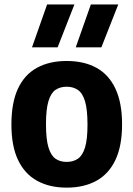

<svg xmlns="http://www.w3.org/2000/svg" viewBox="-20 -828 596 858"><path d="M278 10.5Q201.5 10.5 146 -20Q90.5 -50.5 60.8 -112.8Q31 -175 31 -271.5Q31 -369 60.2 -431.8Q89.5 -494.5 145 -525Q200.5 -555.5 278 -555.5Q356 -555.5 411.5 -524.8Q467 -494 496.2 -431Q525.5 -368 525.5 -272.5Q525.5 -176 495.8 -113.2Q466 -50.5 410.5 -20Q355 10.5 278 10.5ZM278 -104.5Q307.5 -104.5 328.2 -118.8Q349 -133 360 -169Q371 -205 371 -271Q371 -338.5 360 -375.2Q349 -412 328 -426.2Q307 -440.5 278 -440.5Q249 -440.5 228.2 -426.5Q207.5 -412.5 196.5 -376Q185.5 -339.5 185.5 -273Q185.5 -206 196.5 -169.5Q207.5 -133 228 -118.8Q248.5 -104.5 278 -104.5ZM318.5 -616.5 386 -808H508.5L433 -616.5ZM123 -616.5 190.5 -808H312.5L237.5 -616.5Z"/></svg>

Font: Encode Sans SemiCondensed
Style: Bold
Weight: 700
Width: 4
Designer: Multiple Designers
Foundry: Impallari Type
Version: Version 3.002